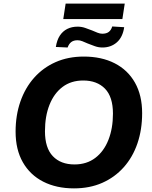

<svg xmlns="http://www.w3.org/2000/svg" viewBox="-20 -1028 836 1059"><path d="M388 11Q291 11 218.5 -26Q146 -63 106 -133Q66 -203 66 -302Q66 -392 92.5 -468Q119 -544 168.5 -599.5Q218 -655 287 -685.5Q356 -716 442 -716Q540 -716 612.5 -679Q685 -642 724.5 -572Q764 -502 764 -404Q764 -313 738 -237Q712 -161 662.5 -105.5Q613 -50 544 -19.5Q475 11 388 11ZM391 -121Q458 -121 505.5 -157Q553 -193 578 -256.5Q603 -320 603 -401Q603 -494 559 -539Q515 -584 439 -584Q372 -584 325 -548.5Q278 -513 253 -450Q228 -387 228 -304Q228 -212 271.5 -166.5Q315 -121 391 -121ZM329 -923 342 -1008H668L655 -923ZM545 -766Q523 -766 502.5 -773.5Q482 -781 464 -788Q448 -795 434.5 -800.5Q421 -806 408 -806Q386 -806 373 -796Q360 -786 353 -766L288 -769Q294 -807 310 -831.5Q326 -856 351 -868.5Q376 -881 408 -881Q430 -881 450 -874Q470 -867 488 -860Q504 -853 518 -847.5Q532 -842 544 -842Q567 -842 580 -852Q593 -862 599 -882L665 -878Q657 -823 624.5 -794.5Q592 -766 545 -766Z"/></svg>

Font: Nunito Sans 12pt ExtraBold
Style: Italic
Weight: 800
Italic angle: -9°
Designer: Vernon Adams
Foundry: Vernon Adams
Version: Version 3.101;gftools[0.9.27]